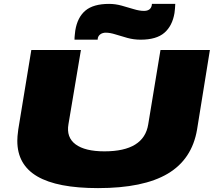

<svg xmlns="http://www.w3.org/2000/svg" viewBox="-20 -957 1104 987"><path d="M484 10Q275 10 172 -50Q69 -110 69 -233Q69 -244 70 -257Q71 -270 74 -292L141 -700H396L332 -319Q320 -251 368.5 -215Q417 -179 517 -179Q720 -179 742 -318L805 -700H1059L993 -291Q967 -138 842 -64Q717 10 484 10ZM363 -753Q363 -766 364.5 -778Q366 -790 367 -800Q378 -868 419 -902.5Q460 -937 541 -937Q573 -937 605.5 -928Q638 -919 667.5 -910Q697 -901 720 -901Q754 -901 760 -929Q761 -934 761 -937H881Q881 -925 879.5 -913Q878 -901 877 -890Q866 -824 825 -788.5Q784 -753 703 -753Q668 -753 635 -762Q602 -771 574 -780Q546 -789 524 -789Q508 -789 497 -781.5Q486 -774 483 -762Q482 -756 482 -753Z"/></svg>

Font: Georama ExtraExtended ExtraBold
Style: Italic
Weight: 800
Width: 8
Italic angle: -9°
Designer: Jean-Baptiste Levee
Foundry: Production Type
Version: Version 1.000